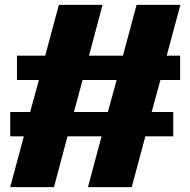

<svg xmlns="http://www.w3.org/2000/svg" viewBox="-20 -770 782 790"><path d="M202.1 0H22L78.1 -209H22V-309.1H104L140.1 -440.9H49.8V-541H166L222.2 -750H401.9L346.2 -541H485.8L542 -750H722.2L666 -541H721.2V-440.9H640.1L604 -309.1H692.9V-209H578.1L522 0H341.8L397.9 -209H257.8ZM284.2 -309.1H423.8L460 -440.9H319.8Z"/></svg>

Font: Mayenne Sans Regular
Style: Regular
Weight: 600
Width: 6
Designer: Jérémy Landes — Studio Triple
Foundry: Jérémy Landes — Studio Triple
Version: Version 1.001;hotconv 1.0.109;makeotfexe 2.5.65596